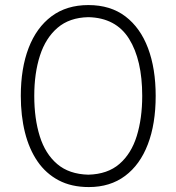

<svg xmlns="http://www.w3.org/2000/svg" viewBox="-20 -736 704 766"><path d="M334.5 10.3Q419.4 10.3 479 -34.2Q538.6 -78.6 569.8 -160.2Q601.1 -241.7 601.1 -353.5Q601.1 -462.4 570.6 -543.7Q540 -625 480.5 -670.4Q420.9 -715.8 332.5 -715.8Q245.6 -715.8 185.5 -670.9Q125.5 -626 94.2 -544.7Q63 -463.4 63 -353.5Q63 -273.9 79.6 -207.5Q96.2 -141.1 129.6 -92.3Q163.1 -43.5 214.1 -16.6Q265.1 10.3 334.5 10.3ZM332.5 -39.1Q255.9 -41 208.3 -81.5Q160.6 -122.1 138.7 -192.4Q116.7 -262.7 116.7 -353.5Q116.7 -443.8 139.4 -514.2Q162.1 -584.5 209.7 -625.2Q257.3 -666 332.5 -667.5Q442.4 -665 494.9 -581.1Q547.4 -497.1 547.4 -353.5Q547.4 -263.7 525.6 -193.4Q503.9 -123 456.5 -82Q409.2 -41 332.5 -39.1Z"/></svg>

Font: Pinar VF
Style: Regular
Weight: 300
Designer: Amin Abedi
Version: Version 2.000